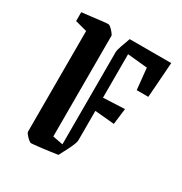

<svg xmlns="http://www.w3.org/2000/svg" viewBox="-150 -724 799 845"><g transform="rotate(30 249.5 -302.0)"><path d="M196 -65 248 -55V-523Q248 -534 256 -556.5Q264 -579 273 -604H484L471 -425H412L401 -533L300 -543V-322L409 -327L399 -246L300 -255V-105Q300 -91 278 -48L256 -6Q242 -4 221 -1Q200 2 179 4.5Q158 7 143 8.5Q128 10 125 10Q120 9 111.5 1.5Q103 -6 96 -14.5Q89 -23 89 -27V-539L29 -555V-600Q47 -602 76.5 -605.5Q106 -609 131 -612Q156 -615 161 -614Q166 -613 174 -605.5Q182 -598 189 -589Q196 -580 196 -577Z"/></g></svg>

Font: Grenze Gotisch Medium
Style: Regular
Weight: 500
Designer: Renata Polastri
Foundry: Omnibus-Type
Version: Version 1.001